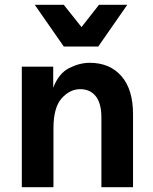

<svg xmlns="http://www.w3.org/2000/svg" viewBox="-20 -781 640 801"><path d="M535 0H403V-291Q403 -350 379.5 -379.5Q356 -409 315 -409Q271 -409 237 -370.5Q203 -332 203 -245V0H71V-503H202V-415Q225 -475 268.5 -497Q312 -519 354 -519Q438 -519 486.5 -463.5Q535 -408 535 -304ZM125 -761H246L320 -668L393 -761H511L390 -587H246Z"/></svg>

Font: Wix Madefor Text
Style: Bold
Weight: 700
Designer: Dalton Maag Ltd
Foundry: Dalton Maag Ltd
Version: Version 3.100